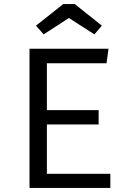

<svg xmlns="http://www.w3.org/2000/svg" viewBox="-20 -930 640 950"><path d="M350 -910H293L158 -803L196 -760L321 -841L447 -760L484 -803ZM212 -617H507L517 -689H126V0H526V-70H212V-314H468V-385H212Z"/></svg>

Font: FiraMono Nerd Font
Style: Regular
Weight: 400
Designer: Carrois Corporate & Edenspiekermann AG
Foundry: Carrois Corporate GbR & Edenspiekermann AG
Version: Version 003.206;Nerd Fonts 3.3.0